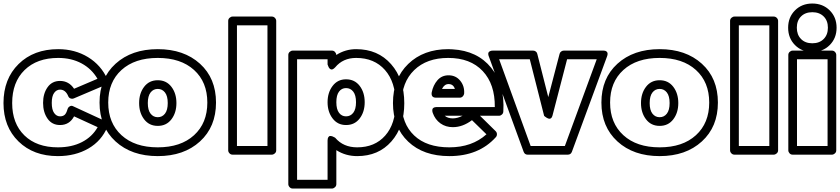

<svg xmlns="http://www.w3.org/2000/svg" viewBox="-40 -862 4817 1101"><path d="M-20 -271Q-20 -409.7 66.7 -494.9Q153.3 -580.1 293.9 -580.1Q389.6 -580.1 464.6 -534.4Q539.6 -488.8 576.2 -407.2Q580.1 -397.9 576.4 -388.2Q572.8 -378.4 563 -374L383.8 -297.9Q374 -293.9 364.3 -297.6Q354.5 -301.3 351.1 -311Q335.4 -348.1 304.2 -348.1Q284.2 -348.1 270.5 -329.3Q256.8 -310.5 256.8 -272Q256.8 -232.9 270.5 -213.9Q284.2 -194.8 304.2 -194.8Q320.3 -194.8 330.3 -203.1Q340.3 -211.4 347.2 -235.8Q349.1 -241.7 352.5 -246.1Q356 -250.5 363.5 -253.9Q371.1 -257.3 380.9 -252L563 -168Q572.3 -163.6 576.2 -153.8Q580.1 -144 576.2 -134.8Q543 -54.7 467.5 -10.7Q392.1 33.2 292 33.2Q152.3 33.2 66.2 -50.8Q-20 -134.8 -20 -271ZM29.8 -271Q29.8 -153.8 100.1 -85.4Q170.4 -17.1 292 -17.1Q371.6 -17.1 430.2 -47.4Q488.8 -77.6 520 -132.8L384.8 -194.8Q358.4 -145 304.2 -145Q258.3 -145 232.7 -181.6Q207 -218.3 207 -272Q207 -325.2 232.7 -361.6Q258.3 -397.9 304.2 -397.9Q355 -397.9 384.8 -353L519 -410.2Q485.8 -467.3 427.7 -498.5Q369.6 -529.8 293.9 -529.8Q171.9 -529.8 100.8 -460.2Q29.8 -390.6 29.8 -271Z M622.8 -50.8Q530.8 -134.8 530.8 -273.9Q530.8 -413.1 622.8 -496.6Q714.8 -580.1 864.7 -580.1Q1014.6 -580.1 1106.7 -496.6Q1198.7 -413.1 1198.7 -273.9Q1198.7 -134.8 1106.7 -50.8Q1014.6 33.2 864.7 33.2Q714.8 33.2 622.8 -50.8ZM656.7 -460.7Q580.6 -391.6 580.6 -273.9Q580.6 -156.2 656.7 -86.7Q732.9 -17.1 864.7 -17.1Q996.6 -17.1 1072.8 -86.7Q1148.9 -156.2 1148.9 -273.9Q1148.9 -391.6 1072.8 -460.7Q996.6 -529.8 864.7 -529.8Q732.9 -529.8 656.7 -460.7ZM786.6 -177.7Q757.8 -215.3 757.8 -271Q757.8 -326.7 786.6 -364.3Q815.4 -401.9 864.7 -401.9Q914.1 -401.9 942.9 -364.3Q971.7 -326.7 971.7 -271Q971.7 -215.3 942.9 -177.7Q914.1 -140.1 864.7 -140.1Q815.4 -140.1 786.6 -177.7ZM823.5 -331.8Q807.6 -311.5 807.6 -271Q807.6 -230.5 823.5 -210.2Q839.4 -189.9 864.7 -189.9Q890.1 -189.9 906 -210.2Q921.9 -230.5 921.9 -271Q921.9 -311.5 906 -331.8Q890.1 -352.1 864.7 -352.1Q839.4 -352.1 823.5 -331.8Z M1268.6 0V-742.2Q1268.6 -752.9 1276.6 -760Q1284.7 -767.1 1293.9 -767.1H1518.6Q1529.3 -767.1 1536.6 -759.3Q1543.9 -751.5 1543.9 -742.2V0Q1543.9 10.7 1535.9 17.8Q1527.8 24.9 1518.6 24.9H1293.9Q1283.2 24.9 1275.9 17.1Q1268.6 9.3 1268.6 0ZM1318.8 -24.9H1493.7V-716.8H1318.8Z M1613.3 193.8V-546.9Q1613.3 -557.6 1621.3 -564.7Q1629.4 -571.8 1638.7 -571.8H1863.3Q1873.5 -571.8 1880.6 -564.5Q1887.7 -557.1 1888.7 -546.9Q1940.4 -580.1 2002.4 -580.1Q2127 -580.1 2202.6 -494.1Q2278.3 -408.2 2278.3 -270Q2278.3 -134.8 2204.3 -50.8Q2130.4 33.2 2008.3 33.2Q1941.9 33.2 1888.7 -1V193.8Q1888.7 204.6 1880.6 211.9Q1872.6 219.2 1863.3 219.2H1638.7Q1627.9 219.2 1620.6 211.2Q1613.3 203.1 1613.3 193.8ZM1663.6 168.9H1838.4V-56.2Q1838.4 -69.3 1843 -75.9Q1847.7 -82.5 1854 -82.3Q1860.4 -82 1866.7 -79.8Q1873 -77.6 1877.4 -74.7L1882.3 -71.8Q1928.7 -17.1 2008.3 -17.1Q2109.4 -17.1 2168.9 -84.5Q2228.5 -151.9 2228.5 -270Q2228.5 -391.6 2167.5 -460.7Q2106.4 -529.8 2002.4 -529.8Q1926.8 -529.8 1882.3 -476.1Q1867.7 -460.4 1857.9 -464.1Q1848.1 -467.8 1843.3 -480L1838.4 -492.2V-522H1663.6ZM1944.3 -407.2Q1993.7 -407.2 2022.5 -369.6Q2051.3 -332 2051.3 -275.9Q2051.3 -220.2 2022.5 -182.6Q1993.7 -145 1944.3 -145Q1896 -145 1867.2 -182.9Q1838.4 -220.7 1838.4 -275.9Q1838.4 -331.1 1867.2 -369.1Q1896 -407.2 1944.3 -407.2ZM1944.3 -194.8Q1969.7 -194.8 1985.6 -215.1Q2001.5 -235.4 2001.5 -275.9Q2001.5 -316.4 1985.6 -336.7Q1969.7 -356.9 1944.3 -356.9Q1919.4 -356.9 1904.1 -336.7Q1888.7 -316.4 1888.7 -275.9Q1888.7 -235.4 1904.1 -215.1Q1919.4 -194.8 1944.3 -194.8Z M2213.4 -271Q2213.4 -410.6 2301 -495.4Q2388.7 -580.1 2530.3 -580.1Q2534.2 -580.1 2542.7 -579.6Q2551.3 -579.1 2555.2 -579.1Q2697.8 -570.8 2776.6 -473.4Q2855.5 -376 2846.2 -222.2Q2845.7 -211.9 2838.1 -205.1Q2830.6 -198.2 2821.3 -198.2H2712.4L2802.2 -109.9Q2809.6 -102.5 2809.6 -92.3Q2809.6 -82 2803.2 -75.2Q2705.6 33.2 2536.6 33.2Q2388.2 33.2 2300.8 -49.8Q2213.4 -132.8 2213.4 -271ZM2263.2 -271Q2263.2 -153.3 2335 -85.2Q2406.7 -17.1 2536.6 -17.1Q2666.5 -17.1 2749.5 -91.8L2666.5 -172.9Q2613.3 -132.8 2556.6 -132.8Q2516.1 -132.8 2485.6 -154.5Q2455.1 -176.3 2441.4 -214.8Q2438 -225.6 2439 -232.4Q2439.9 -239.3 2444.1 -242.4Q2448.2 -245.6 2453.1 -246.8Q2458 -248 2461.9 -248H2465.3H2797.4Q2798.8 -379.4 2728 -454.6Q2657.2 -529.8 2530.3 -529.8Q2407.2 -529.8 2335.2 -460Q2263.2 -390.1 2263.2 -271ZM2435.5 -332Q2443.8 -373.5 2468.5 -401.9Q2493.2 -430.2 2532.2 -430.2Q2573.7 -430.2 2599.1 -399.2Q2624.5 -368.2 2621.6 -325.2Q2620.6 -316.4 2613.5 -309.1Q2606.4 -301.8 2596.2 -301.8H2460.4Q2431.2 -301.8 2435.5 -332ZM2494.6 -352.1H2568.4Q2559.6 -379.9 2532.2 -379.9Q2508.3 -379.9 2494.6 -352.1ZM2510.3 -198.2Q2527.8 -183.1 2556.6 -183.1Q2583 -183.1 2612.3 -198.2Z M2763.2 -538.1Q2762.7 -539.6 2761.7 -541.7Q2760.7 -543.9 2760 -549.8Q2759.3 -555.7 2761 -560.1Q2762.7 -564.5 2769 -568.1Q2775.4 -571.8 2786.1 -571.8H3017.1Q3025.9 -571.8 3032.7 -566.4Q3039.6 -561 3041 -553.2L3104 -305.2L3168.9 -553.2Q3170.9 -561.5 3178 -566.7Q3185.1 -571.8 3192.9 -571.8H3418Q3418.9 -571.8 3420.2 -571.8Q3421.4 -571.8 3425 -571.5Q3428.7 -571.3 3431.6 -570.3Q3434.6 -569.3 3437.7 -566.9Q3440.9 -564.5 3442.6 -561Q3444.3 -557.6 3444.1 -551.8Q3443.8 -545.9 3440.9 -538.1L3239.3 8.8Q3232.9 24.9 3215.8 24.9H2985.8Q2969.2 24.9 2962.9 8.8ZM2822.3 -522 3002.9 -24.9H3199.2L3381.8 -522H3211.9L3127.9 -198.2Q3125 -187.5 3119.1 -183.6Q3113.3 -179.7 3106.7 -181.6Q3100.1 -183.6 3094 -187.3Q3087.9 -190.9 3084 -194.3L3080.1 -198.2L2998 -522Z M3500.7 -50.8Q3408.7 -134.8 3408.7 -273.9Q3408.7 -413.1 3500.7 -496.6Q3592.8 -580.1 3742.7 -580.1Q3892.6 -580.1 3984.6 -496.6Q4076.7 -413.1 4076.7 -273.9Q4076.7 -134.8 3984.6 -50.8Q3892.6 33.2 3742.7 33.2Q3592.8 33.2 3500.7 -50.8ZM3534.7 -460.7Q3458.5 -391.6 3458.5 -273.9Q3458.5 -156.2 3534.7 -86.7Q3610.8 -17.1 3742.7 -17.1Q3874.5 -17.1 3950.7 -86.7Q4026.9 -156.2 4026.9 -273.9Q4026.9 -391.6 3950.7 -460.7Q3874.5 -529.8 3742.7 -529.8Q3610.8 -529.8 3534.7 -460.7ZM3664.6 -177.7Q3635.7 -215.3 3635.7 -271Q3635.7 -326.7 3664.6 -364.3Q3693.4 -401.9 3742.7 -401.9Q3792 -401.9 3820.8 -364.3Q3849.6 -326.7 3849.6 -271Q3849.6 -215.3 3820.8 -177.7Q3792 -140.1 3742.7 -140.1Q3693.4 -140.1 3664.6 -177.7ZM3701.4 -331.8Q3685.5 -311.5 3685.5 -271Q3685.5 -230.5 3701.4 -210.2Q3717.3 -189.9 3742.7 -189.9Q3768.1 -189.9 3783.9 -210.2Q3799.8 -230.5 3799.8 -271Q3799.8 -311.5 3783.9 -331.8Q3768.1 -352.1 3742.7 -352.1Q3717.3 -352.1 3701.4 -331.8Z M4146.5 0V-742.2Q4146.5 -752.9 4154.5 -760Q4162.6 -767.1 4171.9 -767.1H4396.5Q4407.2 -767.1 4414.6 -759.3Q4421.9 -751.5 4421.9 -742.2V0Q4421.9 10.7 4413.8 17.8Q4405.8 24.9 4396.5 24.9H4171.9Q4161.1 24.9 4153.8 17.1Q4146.5 9.3 4146.5 0ZM4196.8 -24.9H4371.6V-716.8H4196.8Z M4518.8 -603.5Q4479.5 -643.1 4479.5 -703.1Q4479.5 -763.2 4518.8 -802.5Q4558.1 -841.8 4618.2 -841.8Q4678.2 -841.8 4717.8 -802.5Q4757.3 -763.2 4757.3 -703.1Q4757.3 -643.1 4717.8 -603.5Q4678.2 -564 4618.2 -564Q4558.1 -564 4518.8 -603.5ZM4480.5 0V-546.9Q4480.5 -557.6 4488.3 -564.7Q4496.1 -571.8 4505.4 -571.8H4730.5Q4741.2 -571.8 4748.3 -564Q4755.4 -556.2 4755.4 -546.9V0Q4755.4 10.7 4747.6 17.8Q4739.7 24.9 4730.5 24.9H4505.4Q4494.6 24.9 4487.5 17.1Q4480.5 9.3 4480.5 0ZM4553.5 -767.8Q4529.3 -743.7 4529.3 -703.1Q4529.3 -662.6 4553.5 -638.2Q4577.6 -613.8 4618.2 -613.8Q4658.7 -613.8 4683.1 -638.2Q4707.5 -662.6 4707.5 -703.1Q4707.5 -743.7 4683.1 -767.8Q4658.7 -792 4618.2 -792Q4577.6 -792 4553.5 -767.8ZM4530.3 -24.9H4705.6V-522H4530.3Z"/></svg>

Font: Trueno Black Outline
Style: Regular
Weight: 900
Width: 6
Designer: Julieta Ulanovsky
Foundry: Julieta Ulanovsky
Version: Version 3.001b | FøM Fix